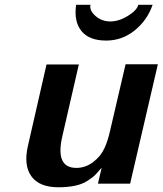

<svg xmlns="http://www.w3.org/2000/svg" viewBox="-20 -770 681 804"><path d="M224.1 14.2H225.1Q144 14.2 111.1 -32.2Q78.1 -78.6 97.2 -160.2L174.8 -500H310.1L241.2 -200.2Q210 -66.9 299.8 -66.9Q337.9 -66.9 370.4 -91.6Q402.8 -116.2 418 -150.9Q431.2 -179.2 440.9 -222.2L505.9 -501H641.1L524.9 -1H390.1L405.8 -67.9Q400.9 -62.5 393.8 -54.4Q386.7 -46.4 384.5 -43.9Q382.3 -41.5 377.9 -36.9Q373.5 -32.2 369.6 -29.3Q365.7 -26.4 359.9 -22.2Q354 -18.1 345.2 -12.2Q304.7 14.2 224.1 14.2ZM559.1 -750H619.1Q596.7 -685.1 543.9 -642.6Q491.2 -600.1 424.8 -600.1Q353 -600.1 320.8 -640.4Q288.6 -680.7 298.8 -750H358.9Q353.5 -726.6 379.6 -703.4Q405.8 -680.2 441.9 -680.2Q478 -680.2 515.9 -703.6Q553.7 -727.1 559.1 -750Z"/></svg>

Font: Perun
Style: Bold Italic
Weight: 700
Italic angle: -12°
Foundry: Copyright (c) Stefan Peev, Context Ltd, 2016
Version: Version 001.000